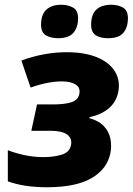

<svg xmlns="http://www.w3.org/2000/svg" viewBox="-20 -779 559 809"><path d="M178 10Q81 10 13 -15V-146Q47 -133 85 -125Q123 -117 164 -117Q205 -117 239 -127Q273 -137 279 -167Q285 -196 263 -212Q241 -228 193 -228H112L136 -339H202Q254 -339 281.5 -348.5Q309 -358 314 -382Q320 -409 299.5 -422.5Q279 -436 241 -436Q212 -436 178.5 -429.5Q145 -423 109 -410L70 -524Q166 -559 261 -559Q337 -559 389 -537.5Q441 -516 464.5 -477.5Q488 -439 478 -390Q461 -309 357 -285V-281Q397 -270 418.5 -246.5Q440 -223 445.5 -193Q451 -163 445 -133Q431 -66 365 -28Q299 10 178 10ZM435 -618Q404 -618 384 -630Q364 -642 364 -675Q364 -718 386 -738.5Q408 -759 449 -759Q476 -759 497.5 -747.5Q519 -736 519 -702Q519 -664 500 -641Q481 -618 435 -618ZM225 -618Q194 -618 173.5 -630Q153 -642 153 -675Q153 -718 175.5 -738.5Q198 -759 238 -759Q265 -759 287 -747.5Q309 -736 309 -702Q309 -664 289.5 -641Q270 -618 225 -618Z"/></svg>

Font: Noto Sans ExtraBold
Style: Italic
Weight: 800
Italic angle: -12°
Designer: Monotype Design Team
Foundry: Monotype Imaging Inc.
Version: Version 2.013; ttfautohint (v1.8.4.7-5d5b)